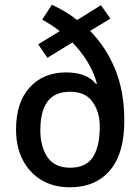

<svg xmlns="http://www.w3.org/2000/svg" viewBox="-20 -784 594 814"><path d="M200 -764Q228 -751 255 -735Q282 -719 307 -699L408 -762L448 -705L362 -653Q429 -585 468 -491Q507 -397 507 -271Q507 -133 446 -61.5Q385 10 276 10Q207 10 156 -20.5Q105 -51 76.5 -106Q48 -161 48 -235Q48 -350 106 -413.5Q164 -477 260 -477Q348 -477 387 -428L391 -430Q377 -480 350 -523.5Q323 -567 287 -604L181 -539L142 -596L233 -652Q216 -666 197 -678Q178 -690 159 -701ZM278 -395Q212 -395 181.5 -353.5Q151 -312 151 -232Q151 -163 181 -118Q211 -73 278 -73Q344 -73 373.5 -117.5Q403 -162 403 -248Q403 -309 372.5 -352Q342 -395 278 -395Z"/></svg>

Font: Noto Sans Thai SemCond Med
Style: Regular
Weight: 500
Width: 4
Designer: Monotype Design Team
Foundry: Monotype Imaging Inc.
Version: Version 2.002; ttfautohint (v1.8.4.7-5d5b)